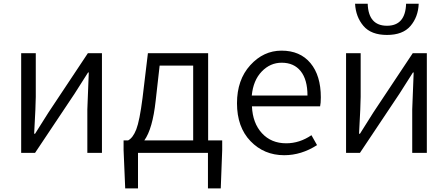

<svg xmlns="http://www.w3.org/2000/svg" viewBox="-20 -828 2426 1040"><path d="M94.7 0V-540H173.8V-303.7Q173.8 -261.7 165 -103.5H169.9Q179.7 -120.1 206.5 -161.6Q233.4 -203.1 243.2 -219.7L456.1 -540H532.2V0H453.1V-235.4Q453.1 -248 460.9 -435.5H457Q397.5 -342.8 383.8 -320.3L169.9 0Z M844.7 -472.7 823.2 -282.2Q806.6 -129.9 761.7 -67.4H1026.4V-472.7ZM1107.4 -67.4H1183.6V-15.6L1175.8 192.4H1106.4V0H727.5V192.4H658.2L649.4 -15.6V-67.4H673.8Q700.2 -81.1 718.3 -127.4Q736.3 -173.8 752 -296.9L781.2 -540H1107.4Z M1519.5 12.7Q1410.2 12.7 1336.9 -63.5Q1263.7 -139.6 1263.7 -268.6Q1263.7 -395.5 1335.4 -474.6Q1407.2 -553.7 1504.9 -553.7Q1605.5 -553.7 1661.6 -486.3Q1717.8 -418.9 1717.8 -300.8Q1717.8 -268.6 1713.9 -252H1344.7Q1348.6 -161.1 1398.9 -106.4Q1449.2 -51.8 1530.3 -51.8Q1602.5 -51.8 1667 -95.7L1697.3 -42Q1612.3 12.7 1519.5 12.7ZM1343.8 -310.5H1645.5Q1645.5 -396.5 1608.9 -442.4Q1572.3 -488.3 1505.9 -488.3Q1443.4 -488.3 1397.5 -440.4Q1351.6 -392.6 1343.8 -310.5Z M1854.5 0V-540H1933.6V-303.7Q1933.6 -261.7 1924.8 -103.5H1929.7Q1939.5 -120.1 1966.3 -161.6Q1993.2 -203.1 2002.9 -219.7L2215.8 -540H2292V0H2212.9V-235.4Q2212.9 -248 2220.7 -435.5H2216.8Q2157.2 -342.8 2143.6 -320.3L1929.7 0ZM1903.3 -807.6H1971.7Q1975.6 -688.5 2076.2 -688.5Q2175.8 -688.5 2179.7 -807.6H2248Q2245.1 -736.3 2203.6 -687.5Q2162.1 -638.7 2076.2 -638.7Q1990.2 -638.7 1948.7 -687.5Q1907.2 -736.3 1903.3 -807.6Z"/></svg>

Font: Gen Shin Gothic Normal
Style: Regular
Weight: 300
Designer: [Source Han Sans]
Ryoko NISHIZUKA  (kana & ideographs); Paul D. Hunt (Latin, Greek & Cyrillic); Wenlong ZHANG  (bopomofo
Version: Version 1.002.20150607